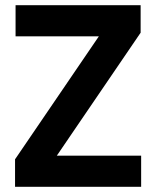

<svg xmlns="http://www.w3.org/2000/svg" viewBox="-20 -720 602 740"><path d="M38 0V-106L361 -580H40V-700H522V-594L199 -120H524V0Z"/></svg>

Font: Tektur SemiBold
Style: Regular
Weight: 600
Designer: Adam Jagosz
Foundry: Adam Jagosz
Version: Version 1.005;gftools[0.9.30]